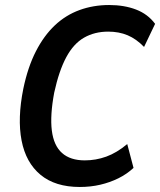

<svg xmlns="http://www.w3.org/2000/svg" viewBox="-20 -735 638 765"><path d="M298 10Q200 10 141.5 -38.5Q83 -87 66 -175Q49 -263 73 -382Q91 -468 123 -530.5Q155 -593 198.5 -634Q242 -675 297 -695Q352 -715 415 -715Q475 -715 522 -697Q569 -679 598 -640L554 -548Q523 -580 488.5 -594.5Q454 -609 411 -609Q357 -609 315 -585Q273 -561 244 -507Q215 -453 196 -366Q179 -275 186.5 -215Q194 -155 227 -125.5Q260 -96 318 -96Q362 -96 403.5 -111Q445 -126 487 -161L512 -66Q485 -41 451.5 -24.5Q418 -8 379.5 1Q341 10 298 10Z"/></svg>

Font: Nunito Sans 10pt Condensed
Style: Bold Italic
Weight: 700
Width: 3
Italic angle: -9°
Designer: Vernon Adams
Foundry: Vernon Adams
Version: Version 3.101;gftools[0.9.27]